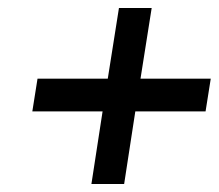

<svg xmlns="http://www.w3.org/2000/svg" viewBox="-20 -528 548 481"><path d="M61 -249H237L209 -67H291L319 -249H495L508 -331H332L360 -508H278L250 -331H74Z"/></svg>

Font: Charger Pro
Style: BdNarObl
Weight: 700
Designer: Jasper
Foundry: Cannot Into Space Fonts
Version: Version 1.09